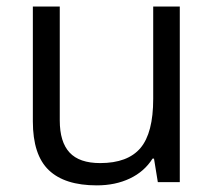

<svg xmlns="http://www.w3.org/2000/svg" viewBox="-20 -555 654 585"><path d="M162.1 -535.2V-188Q162.1 -122.6 191.9 -90.3Q221.7 -58.1 285.2 -58.1Q369.1 -58.1 408 -104Q446.8 -149.9 446.8 -253.9V-535.2H527.8V0H460.9L449.2 -71.8H444.8Q419.9 -32.2 375.7 -11.2Q331.5 9.8 274.9 9.8Q177.2 9.8 128.7 -36.6Q80.1 -83 80.1 -185.1V-535.2Z"/></svg>

Font: f04920746
Style: Regular
Weight: 400
Foundry: Ascender Corporation
Version: Version 1.10